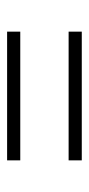

<svg xmlns="http://www.w3.org/2000/svg" viewBox="125 -610 250 540"><g transform="rotate(-90 250.0 -340.0)"><path d="M69 -408V-445H431V-408ZM69 -235V-272H431V-235Z"/></g></svg>

Font: Iosevka SS04 Extralight
Style: Regular
Weight: 200
Monospace: yes
Designer: Belleve Invis
Foundry: Belleve Invis
Version: Version 19.0.0; ttfautohint (v1.8.4)